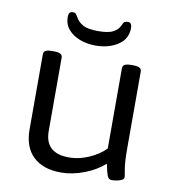

<svg xmlns="http://www.w3.org/2000/svg" viewBox="-81 -785 787 863"><g transform="rotate(10 312.5 -353.5)"><path d="M254 6Q172 6 127 -37Q82 -80 82 -160V-503Q82 -514 90.5 -519.5Q99 -525 121 -525H129Q150 -525 159 -519.5Q168 -514 168 -503V-168Q168 -67 278 -67Q322 -67 367.5 -86.5Q413 -106 443 -137V-503Q443 -514 451.5 -519.5Q460 -525 482 -525H490Q512 -525 520.5 -519.5Q529 -514 529 -503V-151Q529 -89 534.5 -59Q540 -29 540 -22Q540 -14 529.5 -9Q519 -4 506 -2Q493 0 484 0Q470 0 464 -16.5Q458 -33 451 -69Q413 -35 359 -14.5Q305 6 254 6ZM308 -583Q269 -583 236 -595.5Q203 -608 183 -631.5Q163 -655 163 -688Q163 -713 182 -713Q189 -713 193.5 -710.5Q198 -708 204 -697Q217 -673 239.5 -661Q262 -649 308 -649Q355 -649 377.5 -661Q400 -673 410 -697Q414 -708 420 -710.5Q426 -713 434 -713Q452 -713 452 -688Q452 -638 410 -610.5Q368 -583 308 -583Z"/></g></svg>

Font: Asap Semi Expanded
Style: Regular
Weight: 400
Width: 6
Designer: Pablo Cosgaya
Foundry: Omnibus-Type
Version: Version 3.001; ttfautohint (v1.8.4.7-5d5b)